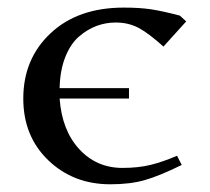

<svg xmlns="http://www.w3.org/2000/svg" viewBox="-20 -476 550 503"><path d="M41 -217.8Q41 -321.8 112.5 -388.9Q184.1 -456.1 304.2 -456.1Q345.7 -456.1 375.2 -451.7Q404.8 -447.3 451.2 -435.1L467.8 -419.9L408.2 -354Q369.1 -389.2 342.8 -403.1Q316.4 -417 283.2 -417Q256.8 -417 232.7 -408Q208.5 -398.9 186.5 -379.9Q164.6 -360.8 150.9 -326.2Q137.2 -291.5 136.2 -245.1H317.9V-217.8H136.2Q142.1 -134.8 187.5 -85.4Q232.9 -36.1 300.8 -36.1Q341.8 -36.1 374 -43.9Q406.2 -51.8 443.8 -67.9L456.1 -43.9Q397.5 -15.1 359.4 -4.2Q321.3 6.8 269 6.8Q171.9 6.8 106.4 -56.2Q41 -119.1 41 -217.8Z"/></svg>

Font: Dehuti
Style: Bold
Weight: 700
Version: Version 1.2